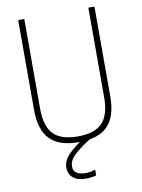

<svg xmlns="http://www.w3.org/2000/svg" viewBox="-101 -798 802 1086"><g transform="rotate(-10 300.0 -255.0)"><path d="M305 220Q265 220 243 207.5Q221 195 212.5 177Q204 159 204 141Q204 101 238 65.5Q272 30 331 -7L370 0Q306 40 271.5 72Q237 104 237 138Q237 159 247.5 170Q258 181 274.5 185Q291 189 307 189Q322 189 336.5 186Q351 183 363 179V212Q350 216 335.5 218Q321 220 305 220ZM300 10Q187 10 134 -44.5Q81 -99 81 -215V-730H116V-216Q116 -114 159.5 -68.5Q203 -23 300 -23Q397 -23 440.5 -68.5Q484 -114 484 -216V-730H519V-215Q519 -99 466 -44.5Q413 10 300 10Z"/></g></svg>

Font: M PLUS Code Latin Expanded ExtraLight
Style: Regular
Weight: 250
Width: 7
Designer: Coji Morishita
Foundry: UNDERFOREST DESIGN
Version: Version 1.002; ttfautohint (v1.8.3)